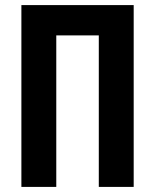

<svg xmlns="http://www.w3.org/2000/svg" viewBox="-20 -734 609 754"><path d="M64 0V-714H505V0H368V-595H201V0Z"/></svg>

Font: Noto Sans ExtraCondensed
Style: Bold
Weight: 700
Width: 2
Designer: Monotype Design Team
Foundry: Monotype Imaging Inc.
Version: Version 2.013; ttfautohint (v1.8.4.7-5d5b)